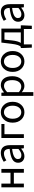

<svg xmlns="http://www.w3.org/2000/svg" viewBox="1886 -2482 826 4637"><g transform="rotate(-90 2298.5 -164.0)"><path d="M92 -543H183V-323H445V-543H536V0H445V-242H183V0H92Z M731 -27Q686 -69 686 -141Q686 -229 766 -277Q845 -324 1020 -344Q1020 -481 908 -481Q831 -481 745 -423L709 -486Q820 -557 923 -557Q1111 -557 1111 -334V0H1036L1028 -65H1025Q931 13 845 13Q775 13 731 -27ZM1020 -132V-284Q775 -255 775 -147Q775 -60 871 -60Q939 -60 1020 -132Z M1284 -543H1622V-469H1375V0H1284Z M1730 -62Q1654 -141 1654 -271Q1654 -402 1730 -482Q1801 -557 1906 -557Q2011 -557 2082 -482Q2158 -402 2158 -271Q2158 -141 2082 -62Q2011 13 1906 13Q1801 13 1730 -62ZM2020 -120Q2064 -177 2064 -271Q2064 -365 2020 -423Q1977 -481 1906 -481Q1836 -481 1792 -423Q1749 -365 1749 -271Q1749 -177 1792 -120Q1835 -63 1906 -63Q1977 -63 2020 -120Z M2301 -543H2376L2384 -481H2387Q2480 -557 2560 -557Q2663 -557 2721 -481Q2776 -408 2776 -280Q2776 -146 2705 -64Q2638 13 2540 13Q2467 13 2390 -50L2392 45V229H2301ZM2637 -120Q2681 -180 2681 -279Q2681 -480 2538 -480Q2473 -480 2392 -405V-120Q2459 -63 2525 -63Q2594 -63 2637 -120Z M2956 -62Q2880 -141 2880 -271Q2880 -402 2956 -482Q3027 -557 3132 -557Q3237 -557 3308 -482Q3384 -402 3384 -271Q3384 -141 3308 -62Q3237 13 3132 13Q3027 13 2956 -62ZM3246 -120Q3290 -177 3290 -271Q3290 -365 3246 -423Q3203 -481 3132 -481Q3062 -481 3018 -423Q2975 -365 2975 -271Q2975 -177 3018 -120Q3061 -63 3132 -63Q3203 -63 3246 -120Z M3640 -285Q3624 -140 3580 -74H3834V-469H3660ZM4004 -74V-17L3995 192H3916V0H3545V192H3466L3457 -17V-74H3483Q3535 -101 3559 -302L3588 -543H3926V-74Z M4136 -27Q4091 -69 4091 -141Q4091 -229 4171 -277Q4250 -324 4425 -344Q4425 -481 4313 -481Q4236 -481 4150 -423L4114 -486Q4225 -557 4328 -557Q4516 -557 4516 -334V0H4441L4433 -65H4430Q4336 13 4250 13Q4180 13 4136 -27ZM4425 -132V-284Q4180 -255 4180 -147Q4180 -60 4276 -60Q4344 -60 4425 -132Z"/></g></svg>

Font: KaiGen Gothic CN Regular
Style: Regular
Weight: 400
Designer: Ryoko NISHIZUKA  (kana & ideographs); Paul D. Hunt (Latin, Greek & Cyrillic); Wenlong ZHANG  (bopomofo); Sandoll Communi
Foundry: Adobe Systems Incorporated
Version: Version 1.002.20150501